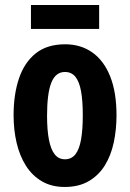

<svg xmlns="http://www.w3.org/2000/svg" viewBox="-20 -733 517 763"><path d="M443 -275Q443 -218 432 -166.5Q421 -115 396.5 -75.5Q372 -36 332.5 -13Q293 10 237 10Q185 10 146.5 -12.5Q108 -35 83 -74.5Q58 -114 46 -165.5Q34 -217 34 -275Q34 -358 55.5 -421.5Q77 -485 122 -521Q167 -557 239 -557Q301 -557 347 -524.5Q393 -492 418 -429Q443 -366 443 -275ZM167 -273Q167 -216 174.5 -177.5Q182 -139 197.5 -119.5Q213 -100 238 -100Q264 -100 279.5 -119.5Q295 -139 302 -178Q309 -217 309 -275Q309 -333 302 -371Q295 -409 279.5 -428Q264 -447 238 -447Q201 -447 184 -404.5Q167 -362 167 -273ZM374 -713V-618H103V-713Z"/></svg>

Font: Noto Sans Display ExtraCondensed
Style: Bold
Weight: 700
Width: 2
Designer: Monotype Design Team
Foundry: Monotype Imaging Inc.
Version: Version 2.003